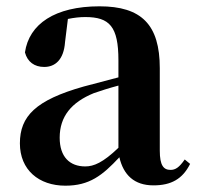

<svg xmlns="http://www.w3.org/2000/svg" viewBox="-20 -572 625 608"><path d="M466 15C522 15 558 -5 582 -53L565 -67C547 -41 535 -34 520 -34C498 -34 486 -48 486 -95V-356C486 -494 428 -552 295 -552C154 -552 72 -496 59 -406C67 -376 89 -360 120 -360C154 -360 182 -382 186 -439L195 -512C215 -516 232 -518 250 -518C327 -518 355 -488 355 -381V-327L245 -298C93 -255 43 -204 43 -118C43 -34 103 16 187 16C263 16 304 -16 358 -74C371 -18 405 15 466 15ZM355 -104C306 -57 277 -45 250 -45C201 -45 169 -75 169 -136C169 -203 206 -248 277 -277C297 -284 325 -293 355 -301Z"/></svg>

Font: Source Han Serif CN
Style: Bold
Weight: 700
Designer: Ryoko NISHIZUKA 西塚涼子 (kana & ideographs); Frank Grießhammer (Latin, Greek & Cyrillic); Wenlong ZHANG 张文龙 (bopomofo); San
Foundry: Adobe
Version: Version 2.003;hotconv 1.1.1;makeotfexe 2.6.0